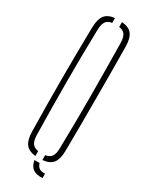

<svg xmlns="http://www.w3.org/2000/svg" viewBox="-229 -847 760 975"><g transform="rotate(30 151.0 -360.0)"><path d="M53.5 -93.5Q52 -175 51.2 -250.5Q50.5 -326 50.5 -399.8Q50.5 -473.5 51.2 -548.8Q52 -624 53.5 -705.5Q54.5 -753.5 72 -776.8Q89.5 -800 130 -804.5V-776Q105 -772.5 94.5 -756.8Q84 -741 83 -708Q81 -628 80.2 -552.8Q79.5 -477.5 79.5 -403Q79.5 -328.5 80.5 -251.5Q81.5 -174.5 83 -91.5Q84 -59 94.5 -43.5Q105 -28 130 -24V4.5Q89.5 0 72 -23.2Q54.5 -46.5 53.5 -93.5ZM136 24.5H166.5Q172 43.5 184 51.2Q196 59 217.5 57.5V83.5Q181.5 85.5 162 71.8Q142.5 58 136 24.5ZM171 4.5V-24Q196 -28 206.8 -43.5Q217.5 -59 218 -91.5Q220 -174.5 220.5 -251.5Q221 -328.5 221 -403Q221 -477.5 220 -552.8Q219 -628 218 -708Q217.5 -741 206.8 -756.8Q196 -772.5 171 -776V-804.5Q213 -801 231 -777.5Q249 -754 249.5 -705.5Q250.5 -624 250.8 -548.5Q251 -473 251 -399.5Q251 -326 250.8 -250.5Q250.5 -175 249.5 -93.5Q249 -46 231 -22.8Q213 0.5 171 4.5Z"/></g></svg>

Font: Big Shoulders Stencil Display ExtraLight
Style: Regular
Weight: 250
Designer: Patric King
Foundry: XO Type Co
Version: Version 2.001